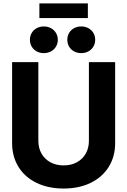

<svg xmlns="http://www.w3.org/2000/svg" viewBox="-20 -1091 744 1123"><path d="M50.8 -254.1V-727.5H204.3V-266.8Q204.3 -225.6 222.7 -192.9Q241.1 -160.3 274.8 -141.9Q308.4 -123.6 352.1 -123.6Q396.2 -123.6 429.7 -141.9Q463.2 -160.3 481.6 -192.8Q500 -225.3 500 -266.8V-727.5H653.5V-254.1Q653.5 -175.8 616.2 -115.4Q578.8 -55 510.5 -21.6Q442.3 11.7 352.1 11.7Q262 11.7 193.6 -21.5Q125.2 -54.7 88 -115.1Q50.8 -175.5 50.8 -254.1ZM373.7 -858.3Q373.7 -880.5 384.2 -898.3Q394.7 -916.2 413.5 -926.3Q432.2 -936.3 455.3 -936.3Q478.3 -936.3 496.9 -926.3Q515.5 -916.2 526.2 -898.3Q536.8 -880.5 536.8 -858.3Q536.8 -836.1 526.2 -818.3Q515.5 -800.4 496.9 -790.3Q478.3 -780.3 455.3 -780.3Q432.2 -780.3 413.5 -790.3Q394.7 -800.4 384.2 -818.3Q373.7 -836.1 373.7 -858.3ZM155 -858.3Q155 -880.5 165.5 -898.3Q176 -916.2 194.6 -926.3Q213.2 -936.3 236.2 -936.3Q259.3 -936.3 278 -926.3Q296.8 -916.2 307.4 -898.3Q318.1 -880.5 318.1 -858.3Q318.1 -836.1 307.4 -818.3Q296.8 -800.4 278 -790.3Q259.3 -780.3 236.2 -780.3Q213.2 -780.3 194.6 -790.3Q176 -800.4 165.5 -818.3Q155 -836.1 155 -858.3ZM493.9 -985.5H210.4V-1071.1H493.9Z"/></svg>

Font: Intratopia Thin
Style: Regular
Weight: 100
Designer: Rasmus Andersson
Foundry: rsms
Version: Version 3.000;Glyphs 3.2.3 (3260)